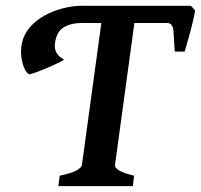

<svg xmlns="http://www.w3.org/2000/svg" viewBox="-20 -635 686 655"><path d="M52.7 -475.1Q57.1 -511.2 78.4 -537.6Q99.6 -564 130.4 -581.1Q161.1 -598.1 194.8 -606.7Q228.5 -615.2 257.8 -615.2H631.3L645.5 -599.6Q643.1 -583 637 -557.6Q630.9 -532.2 623.5 -505.9Q616.2 -479.5 609.9 -459H576.2Q573.7 -500.5 571.8 -528.6Q569.8 -556.6 550.3 -556.6H438.5L372.1 -70.8Q371.1 -64 385 -54.4Q398.9 -44.9 437.5 -35.6L433.1 0H179.2L183.6 -35.6Q226.1 -44.4 242.2 -54.2Q258.3 -64 259.3 -70.8L325.7 -556.6H258.3Q222.7 -556.6 197.8 -542Q172.9 -527.3 167.5 -487.8Q162.6 -450.2 198.2 -432.1Q196.3 -429.2 181.6 -421.9Q167 -414.6 146.7 -405.8Q126.5 -397 107.9 -390.1Q89.4 -383.3 80.1 -381.3Q64.9 -389.2 57.1 -418.7Q49.3 -448.2 52.7 -475.1Z"/></svg>

Font: Gentium Plus
Style: Bold Italic
Weight: 700
Italic angle: -8°
Designer: Victor Gaultney, Annie Olsen, Iska Routamaa, Becca Hirsbrunner
Foundry: SIL International
Version: Version 6.101